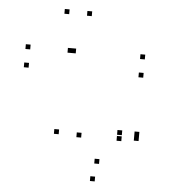

<svg xmlns="http://www.w3.org/2000/svg" viewBox="-51 -731 723 801"><g transform="rotate(5 310.0 -331.0)"><path d="M375 21.5V1.5H355V21.5ZM542.7 -162.2V-182.2H522.7V-162.2ZM542.7 -180.5V-200.5H522.7V-180.5ZM471 -180.5V-200.5H451V-180.5ZM471 -155.5V-175.5H451V-155.5ZM386.7 -52.8V-72.8H366.7V-52.8ZM302.8 -155.7V-175.7H282.8V-155.7ZM302.8 -664.3V-684.3H282.8V-664.3ZM208.2 -664.3V-684.3H188.2V-664.3ZM208.2 -161.5V-181.5H188.2V-161.5ZM235.2 -503.7V-523.7H215.2V-503.7ZM59 -503.7V-523.7H39V-503.7ZM59 -427.2V-447.2H39V-427.2ZM539 -427.2V-447.2H519V-427.2ZM539 -503.7V-523.7H519V-503.7ZM249.7 -503.7V-523.7H229.7V-503.7Z"/></g></svg>

Font: Monaspace Neon Dots Var
Style: Regular
Weight: 400
Designer: Riley Cran and the Lettermatic Team
Version: Version 1.100 (Monaspace Neon Dots)